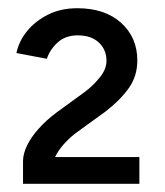

<svg xmlns="http://www.w3.org/2000/svg" viewBox="-20 -827 401 467"><path d="M108 -427 36 -435Q36 -453 46 -473.5Q56 -494 74.5 -514.5Q93 -535 117 -553L187 -604Q207 -619 223 -639Q239 -659 239 -679Q239 -706 220.5 -723.5Q202 -741 169 -741Q139 -741 120 -723.5Q101 -706 94 -684L20 -698Q26 -727 46 -751.5Q66 -776 97 -791.5Q128 -807 168 -807Q235 -807 274.5 -771.5Q314 -736 314 -680Q314 -642 293.5 -613Q273 -584 237 -556L168 -506Q154 -496 140.5 -482Q127 -468 118.5 -453.5Q110 -439 108 -427ZM36 -380V-435L91 -445H319V-380Z"/></svg>

Font: Figtree
Style: Regular
Weight: 400
Designer: Erik Kennedy
Foundry: Erik Kennedy
Version: Version 2.002